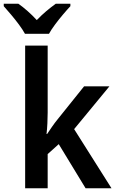

<svg xmlns="http://www.w3.org/2000/svg" viewBox="-61 -1003 616 1023"><path d="M193 -403Q193 -376 191.5 -346Q190 -316 187 -289H190Q202 -307 216.5 -328Q231 -349 245 -366L387 -543H522L334 -315L533 0H395L252 -235L193 -182V0H73V-760H193ZM72 -823Q60 -845 40 -872Q20 -899 -2 -925Q-24 -951 -41 -970V-983H37Q60 -967 85.5 -944.5Q111 -922 135 -896Q161 -923 186 -944Q211 -965 236 -983H314V-970Q297 -952 275 -926Q253 -900 232.5 -872.5Q212 -845 200 -823Z"/></svg>

Font: Noto Sans SemiCondensed SemiBold
Style: Regular
Weight: 600
Width: 4
Designer: Monotype Design Team
Foundry: Monotype Imaging Inc.
Version: Version 2.013; ttfautohint (v1.8.4.7-5d5b)